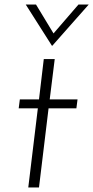

<svg xmlns="http://www.w3.org/2000/svg" viewBox="-20 -822 409 842"><path d="M172 -563H220L198 -386H320L315 -347H193L151 0H104L146 -347H62L67 -386H151ZM138 -802 221 -665 204 -663 324 -802H369L209 -621H208L93 -802Z"/></svg>

Font: Josefin Sans Thin Light
Style: Italic
Weight: 300
Italic angle: -7°
Version: Version 2.000